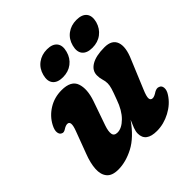

<svg xmlns="http://www.w3.org/2000/svg" viewBox="-179 -802 953 953"><g transform="rotate(-45 297.5 -325.5)"><path d="M550 -136Q564 -132 565.8 -114.8Q567.5 -97.5 554 -77Q528.5 -37 482.8 -12.8Q437 11.5 389 11.5Q312 11.5 312 -47Q312 -62.5 319 -80.8Q326 -99 335.5 -120.5Q284 -47.5 227.5 -18Q171 11.5 118 11.5Q74.5 11.5 56 -11Q37.5 -33.5 39.8 -71.8Q42 -110 60.5 -157.5L104 -273.5Q125 -328.5 98.5 -328.5Q87 -328.5 71 -318Q56.5 -308.5 46.5 -314.5Q35.5 -318.5 33 -334.5Q30.5 -350.5 43.5 -375.5Q65 -416.5 105.8 -441.8Q146.5 -467 197 -467Q263.5 -467 278.2 -424.2Q293 -381.5 271 -317L226.5 -189.5Q215.5 -157.5 218.8 -139.5Q222 -121.5 245 -121.5Q275 -121.5 306.5 -152.8Q338 -184 357.5 -240Q372 -278 377.5 -296.5Q383 -315 383 -329Q383 -345 378 -360Q373 -375 373 -394.5Q373 -428 405.5 -447.5Q438 -467 498 -467Q550.5 -467 563.5 -430Q576.5 -393 549 -330.5L487.5 -182.5Q472 -146.5 473.5 -132.5Q475 -118.5 489.5 -118.5Q501 -118.5 521 -132Q538.5 -141.5 550 -136ZM247.5 -507Q210 -507 193.5 -527.2Q177 -547.5 186.5 -584Q196 -620.5 223.8 -641Q251.5 -661.5 289 -661.5Q327 -661.5 343.2 -641Q359.5 -620.5 349.5 -584Q340 -548.5 313 -527.8Q286 -507 247.5 -507ZM454.5 -507Q416.5 -507 400 -527.2Q383.5 -547.5 393 -584Q402.5 -620.5 430.2 -641Q458 -661.5 495.5 -661.5Q534.5 -661.5 550.8 -641Q567 -620.5 557.5 -584Q547.5 -548.5 520.2 -527.8Q493 -507 454.5 -507Z"/></g></svg>

Font: Fraunces 72pt S100
Style: Bold Italic
Weight: 700
Italic angle: -16°
Version: Version 1.000; ttfautohint (v1.8.3)